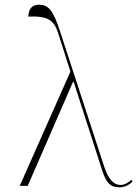

<svg xmlns="http://www.w3.org/2000/svg" viewBox="-20 -792 587 818"><path d="M64 0H98L291 -443H294L415 -67C432 -14 449 6 489 6C508 6 527 -1 545 -19L540 -26C530 -17 513 -4 493 -4C464 -4 441 -30 425 -79L236 -658C206 -751 185 -772 146 -772C115 -772 101 -752 101 -721C190 -726 212 -701 229 -647L280 -487Z"/></svg>

Font: Noto Serif Display Thin
Style: Regular
Weight: 100
Designer: Monotype Design Team
Foundry: Monotype Imaging Inc.
Version: Version 2.009